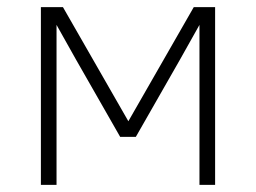

<svg xmlns="http://www.w3.org/2000/svg" viewBox="-20 -520 720 540"><path d="M194 -352 139 -450V0H95V-500H157L341 -179L525 -500H585V0H541V-450L486 -352L362 -135H318Z"/></svg>

Font: PT Root UI Web Light
Style: Regular
Weight: 300
Designer: Vitaly Kuzmin
Foundry: ParaType Ltd.
Version: Version 1.000W